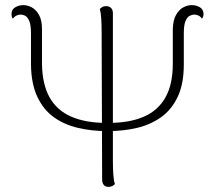

<svg xmlns="http://www.w3.org/2000/svg" viewBox="-20 -721 831 750"><path d="M404 -209 405 -241Q486 -241 541.5 -265Q597 -289 626 -340Q655 -391 655 -472V-607Q656 -643 668 -663.5Q680 -684 696.5 -692.5Q713 -701 728 -701Q747 -701 761 -692.5Q775 -684 775 -666Q775 -656 769 -648Q762 -658 753.5 -661Q745 -664 739 -664Q730 -664 720.5 -659Q711 -654 704.5 -638.5Q698 -623 698 -590V-469Q698 -393 674 -342.5Q650 -292 609 -263Q568 -234 515.5 -221.5Q463 -209 404 -209ZM395 -209Q338 -209 284.5 -221.5Q231 -234 190.5 -263Q150 -292 126 -342.5Q102 -393 101 -469V-590Q101 -623 94.5 -638.5Q88 -654 79 -659Q70 -664 60 -664Q53 -664 45 -660.5Q37 -657 30 -648Q25 -656 25 -666Q25 -684 39.5 -692.5Q54 -701 71 -701Q87 -701 103.5 -692.5Q120 -684 132 -663.5Q144 -643 144 -607V-472Q145 -392 173.5 -341Q202 -290 258 -265.5Q314 -241 395 -241ZM403 9Q392 9 385.5 1.5Q379 -6 379 -19L377 -594Q377 -624 375.5 -648Q374 -672 370 -686Q374 -690 379.5 -693.5Q385 -697 395 -697Q406 -697 413.5 -690Q421 -683 421 -669V-94Q421 -64 422.5 -40Q424 -16 429 -2Q425 2 419 5.5Q413 9 403 9Z"/></svg>

Font: Arima ExtraLight
Style: Regular
Weight: 250
Designer: Joana Correia and Natanael Gama
Foundry: NDISCOVER
Version: Version 1.101;gftools[0.9.23]